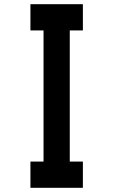

<svg xmlns="http://www.w3.org/2000/svg" viewBox="-20 -1020 540 915"><path d="M125 -1000H375V-875H312.5V-250H375V-125H125V-250H187.5V-875H125Z"/></svg>

Font: Amiga Topaz Unicode Rus
Style: Regular
Weight: 400
Designer: dMG of Trueschool and Divine Stylers
Foundry: dMG of Trueschool and Divine Stylers
Version: Version 1.1